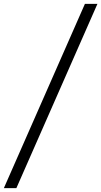

<svg xmlns="http://www.w3.org/2000/svg" viewBox="-57 -800 526 997"><path d="M-37 177 384 -780H449L28 177Z"/></svg>

Font: Koeln Type Sans Light
Style: Italic
Weight: 300
Italic angle: -7.5°
Designer: Eben Sorkin
Foundry: Eben Sorkin
Version: Version 2.001